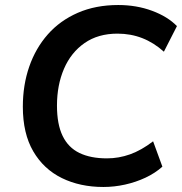

<svg xmlns="http://www.w3.org/2000/svg" viewBox="-20 -735 725 765"><path d="M392 10Q299 10 226.5 -25.5Q154 -61 112.5 -132Q71 -203 71 -310Q71 -396 96.5 -469.5Q122 -543 170.5 -598Q219 -653 290 -684Q361 -715 451 -715Q524 -715 586 -692Q648 -669 685 -631L633 -529Q593 -565 547 -583Q501 -601 448 -601Q371 -601 317 -563.5Q263 -526 235 -461Q207 -396 207 -314Q207 -240 229.5 -193.5Q252 -147 296.5 -125.5Q341 -104 406 -104Q453 -104 498 -120Q543 -136 590 -172L627 -71Q598 -45 559.5 -27Q521 -9 478 0.5Q435 10 392 10Z"/></svg>

Font: Nunito Sans 12pt ExtraLight 12pt
Style: Bold Italic
Weight: 700
Italic angle: -9°
Version: Version 3.101;gftools[0.9.27]